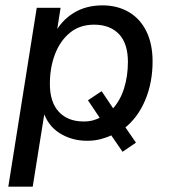

<svg xmlns="http://www.w3.org/2000/svg" viewBox="-20 -516 637 716"><path d="M11 180 117 -487H206L190 -386H181Q207 -438 253.5 -467Q300 -496 362 -496Q418 -496 460.5 -471Q503 -446 526 -399Q549 -352 549 -287Q549 -208 521.5 -142.5Q494 -77 443 -37L445 -45L487 16L437 50L393 -14L399 -13Q378 -3 355 3Q332 9 305 9Q247 9 201.5 -20Q156 -49 139 -107L148 -108L102 180ZM292 -63Q312 -63 328 -67.5Q344 -72 360 -81L355 -72L308 -142L359 -176L406 -106L399 -109Q428 -140 442.5 -186Q457 -232 457 -285Q457 -354 423.5 -389Q390 -424 331 -424Q278 -424 241.5 -394.5Q205 -365 185.5 -315Q166 -265 166 -203Q166 -135 199.5 -99Q233 -63 292 -63Z"/></svg>

Font: Nunito Sans 12pt Medium
Style: Italic
Weight: 500
Italic angle: -9°
Designer: Vernon Adams
Foundry: Vernon Adams
Version: Version 3.101;gftools[0.9.27]